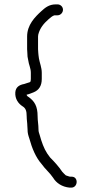

<svg xmlns="http://www.w3.org/2000/svg" viewBox="-20 -728 421 878"><path d="M243 -708H235C204.2 -708 186.2 -692.7 168.5 -676.5C139.7 -650.2 104 -614.2 104 -561V-503C104 -497.7 104.3 -492.3 105 -487C105 -474.3 106.2 -462.8 109 -453C111.3 -432.7 121 -417.1 121 -395V-367C121 -363.7 120.7 -360 120 -356L116 -352C111.3 -350.7 107 -349.3 103 -348L91 -344C68.3 -339.9 52 -329.9 50 -306C47.8 -275.6 64.2 -254 83 -242C97.8 -233.1 102 -220.3 102 -196C102 -180.2 105 -165.4 105 -152C105.7 -147.3 106 -142 106 -136C106 -119.1 109 -110.1 114 -95C126.4 -49.7 143.7 -7.8 171 23C186.7 45.5 207.6 61.9 223 85C237.5 109.1 263.6 126.6 298 130H306C337 130 339.7 80 308 80H300C298 79.3 295.7 78.7 293 78L281 74C277.4 70.4 267.8 61.7 265 58C249 34 228.9 11.9 209 -8C205 -13.3 200.7 -19.3 196 -26C180.8 -48.8 170 -79.6 162 -109C158.6 -121.4 156 -123.8 156 -137C156 -158.2 152 -174.9 152 -196C152 -242.5 137.8 -265.5 110 -285C107.3 -286.3 105.3 -288 104 -290C104 -290 100.4 -295 102 -295C114.2 -297.7 123.1 -301.9 134 -306C157.6 -315.8 171 -335 171 -367V-395C171 -419.6 161.5 -440 158 -461C158 -465.9 156 -471.2 156 -476C155.3 -479.3 155 -483 155 -487C154.3 -492.3 154 -497.7 154 -503V-561C154 -563.7 154.3 -566.7 155 -570C162.6 -600.3 180.8 -621 201 -639C209 -646.1 219.7 -655.7 229 -658H243C256.5 -658 268 -669.9 268 -683.5C268 -697.1 256.5 -708 243 -708Z"/></svg>

Font: HoneyBee
Style: Book
Weight: 300
Foundry: Cannot Into Space Fonts
Version: Version 0.89